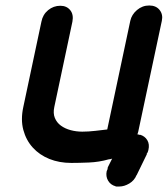

<svg xmlns="http://www.w3.org/2000/svg" viewBox="-20 -585 611 700"><path d="M455 -509Q460 -532 479.5 -548.5Q499 -565 524 -565Q549 -565 562 -548.5Q575 -532 570 -509L484 -105Q483 -101 481 -95Q485 -95 490 -93V-94Q508 -89 517 -74Q526 -59 521 -38Q520 -35 519 -31.5Q518 -28 514 -23L516 -24L478 54V53Q470 73 451.5 84Q433 95 415 95H408Q406 95 404 95Q402 95 401 94Q383 89 374 73.5Q365 58 369 39Q370 36 372 32L373 25L389 -7Q385 -5 383 -5Q381 -5 376 -4Q341 6 304 7.5Q267 9 240 9Q196 9 160 -5.5Q124 -20 99.5 -47Q75 -74 65 -111.5Q55 -149 65 -195L131 -506Q136 -532 155.5 -548Q175 -564 200 -564Q223 -564 236 -548Q249 -532 244 -506L178 -195Q173 -172 180 -155Q187 -138 202 -127Q217 -116 237.5 -110.5Q258 -105 280 -105Q302 -105 328 -108Q354 -111 371 -113Z"/></svg>

Font: VDS
Style: Bold Italic
Weight: 700
Designer: artmaker
Foundry: artmaker
Version: Version 1.000 2009 initial release